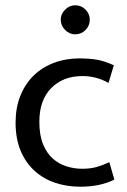

<svg xmlns="http://www.w3.org/2000/svg" viewBox="-20 -698 482 727"><path d="M291 -59Q323 -59 347 -66Q371 -73 394 -84L413 -18Q359 9 284 9Q233 9 188.5 -6Q144 -21 110.5 -51.5Q77 -82 58 -127.5Q39 -173 39 -234Q39 -290 57 -335Q75 -380 107 -411.5Q139 -443 184 -460Q229 -477 283 -477Q314 -477 343.5 -472.5Q373 -468 411 -451L391 -384Q345 -410 292 -410Q219 -410 174 -364.5Q129 -319 129 -237Q129 -186 143 -152Q157 -118 180 -97.5Q203 -77 232 -68Q261 -59 291 -59ZM210 -624Q210 -645 226.5 -661.5Q243 -678 265 -678Q288 -678 304 -661.5Q320 -645 320 -624Q320 -601 304 -584.5Q288 -568 265 -568Q243 -568 226.5 -584.5Q210 -601 210 -624Z"/></svg>

Font: Ek Mukta
Style: Regular
Weight: 400
Designer: Girish Dalvi and Yashodeep Gholap
Foundry: Ek Type
Version: Version 2.538;PS 1.001;hotconv 16.6.51;makeotf.lib2.5.65220;